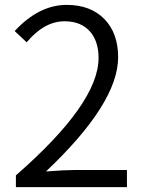

<svg xmlns="http://www.w3.org/2000/svg" viewBox="-20 -765 589 785"><path d="M45 -48Q383 -343 383 -528Q383 -595 349 -635Q312 -678 244 -678Q161 -678 89 -592L40 -638Q139 -745 253 -745Q350 -745 407 -687Q463 -629 463 -531Q463 -343 168 -64Q246 -70 288 -70H499V0H45Z"/></svg>

Font: Source Han Sans CN Normal
Style: Regular
Weight: 350
Designer: Ryoko NISHIZUKA 西塚涼子 (kana, bopomofo & ideographs); Paul D. Hunt (Latin, Greek & Cyrillic); Sandoll Communications 산돌커뮤니
Foundry: Adobe
Version: Version 2.004;hotconv 1.0.118;makeotfexe 2.5.65603